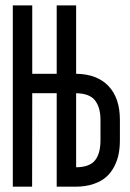

<svg xmlns="http://www.w3.org/2000/svg" viewBox="-20 -704 490 724"><path d="M267.1 -352.5V-73.2Q317.4 -73.7 338.1 -99.1Q358.9 -124.5 358.9 -175.3V-252.4Q358.9 -298.3 338.6 -325Q318.4 -351.6 267.1 -352.5ZM101.1 0H28.3V-683.6H101.6V-425.8H193.8V-683.6H267.1V-425.8Q346.2 -424.8 389.2 -379.4Q432.1 -334 432.1 -252.4V-175.3Q432.1 -148.4 427.7 -124.8Q423.3 -101.1 411.6 -77.6Q399.9 -54.2 381.3 -37.4Q362.8 -20.5 332.8 -10.3Q302.7 0 263.7 0H193.8V-352.5H101.6Z"/></svg>

Font: Anka/Coder Narrow
Style: Regular
Weight: 400
Width: 3
Monospace: yes
Version: Version 001.100